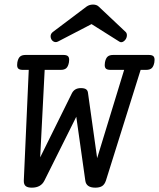

<svg xmlns="http://www.w3.org/2000/svg" viewBox="-20 -824 707 854"><path d="M667.5 -558.1Q667.5 -550.8 666.5 -546.4Q663.1 -528.3 654.8 -520.8Q646.5 -513.2 629.9 -513.2H605.5L451.2 -21Q445.3 -3.4 434.1 3.7Q422.9 10.7 403.8 10.7Q363.3 10.7 359.4 -21L319.3 -304.7L177.7 -21Q162.1 10.7 121.6 10.7Q102.5 10.7 94 3.4Q85.4 -3.9 85.9 -21L107.9 -513.2H82Q68.4 -513.2 62.3 -518.1Q56.2 -522.9 56.2 -534.7Q56.2 -542 57.1 -546.4Q60.5 -564.5 68.8 -572Q77.1 -579.6 93.8 -579.6H261.7Q275.4 -579.6 281.5 -574.7Q287.6 -569.8 287.6 -558.1Q287.6 -550.8 286.6 -546.4Q283.2 -528.3 274.9 -520.8Q266.6 -513.2 250 -513.2H178.7L158.7 -124L299.8 -409.2Q311.5 -432.1 339.4 -432.1Q355 -432.1 362.3 -427.2Q369.6 -422.4 371.1 -412.6L412.1 -120.6L532.2 -513.2H471.7Q458 -513.2 451.9 -518.1Q445.8 -522.9 445.8 -534.7Q445.8 -542 446.8 -546.4Q450.2 -564.5 458.5 -572Q466.8 -579.6 483.4 -579.6H641.6Q655.3 -579.6 661.4 -574.7Q667.5 -569.8 667.5 -558.1ZM418.9 -794.9 539.1 -681.6Q544.4 -676.3 544.4 -667.5Q544.4 -657.7 539.1 -649.4Q535.2 -643.6 529.8 -639.9Q524.4 -636.2 519 -636.2Q514.6 -636.2 510.3 -639.2L387.2 -716.8L237.8 -639.2Q231.9 -636.7 228 -636.7Q221.7 -636.7 216.3 -640.4Q210.9 -644 208 -649.9Q205.1 -655.8 205.1 -662.6Q205.1 -673.8 214.8 -681.6L365.2 -794.9Q377.9 -803.7 393.6 -803.7Q409.7 -803.7 418.9 -794.9Z"/></svg>

Font: Courier Prime
Style: Italic
Weight: 400
Italic angle: -10°
Designer: Alan Dague-Greene
Foundry: Quote-Unquote Apps
Version: Version 3.018